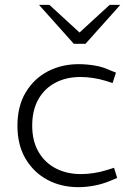

<svg xmlns="http://www.w3.org/2000/svg" viewBox="-20 -766 539 793"><path d="M304 7Q232 7 175.5 -23.5Q119 -54 85.5 -110.5Q52 -167 52 -247Q52 -328 86.5 -385Q121 -442 178 -471.5Q235 -501 305 -501Q337 -501 370.5 -495.5Q404 -490 434 -476L459 -466L445 -423L417 -432Q391 -440 364 -444Q337 -448 312 -448Q254 -448 209 -424.5Q164 -401 138.5 -356Q113 -311 113 -247Q113 -184 139 -139Q165 -94 210.5 -70.5Q256 -47 314 -47Q339 -47 366 -51Q393 -55 419 -63L451 -73L464 -31L435 -19Q404 -6 370 0.5Q336 7 304 7ZM285 -585 298 -622 433 -746H477L333 -585ZM285 -585 141 -746H184L319 -622L333 -585Z"/></svg>

Font: REM ExtraLight
Style: Regular
Weight: 250
Designer: Octavio Pardo
Foundry: Ashler Design
Version: Version 1.005;gftools[0.9.28]